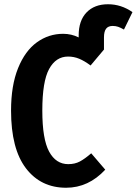

<svg xmlns="http://www.w3.org/2000/svg" viewBox="-20 -867 643 903"><path d="M603 -810 563 -728Q547 -737 535.5 -741Q524 -745 510 -745Q489 -745 479 -732Q469 -719 469 -691V-634L406 -559Q378 -580 353 -590.5Q328 -601 300 -601Q243 -601 211 -542.5Q179 -484 179 -347Q179 -213 211 -154Q243 -95 301 -95Q332 -95 355.5 -107.5Q379 -120 409 -146L475 -69Q396 16 291 16Q172 16 102 -75.5Q32 -167 32 -347Q32 -465 65 -546.5Q98 -628 153.5 -668Q209 -708 277 -708Q316 -708 350 -691V-700Q350 -770 387 -808.5Q424 -847 488 -847Q550 -847 603 -810Z"/></svg>

Font: Fira Sans Compressed SemiBold
Style: Regular
Weight: 600
Width: 1
Designer: bBox Type GmbH & Carrois Corporate GbR & Edenspiekermann AG
Foundry: bBox Type GmbH & Carrois Corporate GbR & Edenspiekermann AG
Version: Version 4.301